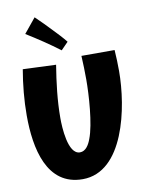

<svg xmlns="http://www.w3.org/2000/svg" viewBox="-102 -1014 828 1108"><g transform="rotate(-10 311.5 -460.0)"><path d="M36.6 -394C36.6 -200.2 81.1 23.9 292 23.9C532.2 23.9 606 -339.8 606 -554.7C606 -595.7 604.5 -637.2 601.6 -678.2H407.2C409.7 -631.8 411.1 -585.4 411.1 -539.1C411.1 -450.7 400.9 -280.8 368.2 -197.3C356.9 -166.5 337.4 -131.3 302.7 -131.3C231.4 -131.3 225.1 -294.4 225.1 -345.2C225.1 -448.7 237.8 -551.3 254.4 -653.3L60.5 -661.1C45.4 -573.2 36.6 -483.4 36.6 -394ZM109.9 -858.9C175.3 -818.4 239.3 -775.9 300.8 -729.5L342.8 -772.5C321.3 -799.8 296.9 -825.2 272 -851.1C242.2 -882.8 211.4 -914.1 179.7 -944.3Z"/></g></svg>

Font: Luckiest Guy
Style: Regular
Weight: 400
Designer: Astigmatic (AOETI)
Foundry: Astigmatic (AOETI)
Version: Version 1.001